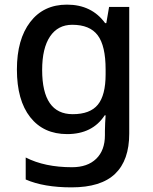

<svg xmlns="http://www.w3.org/2000/svg" viewBox="-20 -569 660 829"><path d="M269 -549Q376 -549 434 -469H439L451 -539H538V8Q538 123 477 181.5Q416 240 289 240Q169 240 91 206V111Q132 132 182 142.5Q232 153 291 153Q358 153 395.5 116.5Q433 80 433 15V-4Q433 -16 434 -38Q435 -60 436 -71H432Q379 10 270 10Q168 10 110.5 -63Q53 -136 53 -269Q53 -399 110.5 -474Q168 -549 269 -549ZM292 -462Q230 -462 196 -411.5Q162 -361 162 -267Q162 -76 294 -76Q369 -76 402.5 -117Q436 -158 436 -248V-269Q436 -371 402 -416.5Q368 -462 292 -462Z"/></svg>

Font: Noto Sans Meetei Mayek Medium
Style: Regular
Weight: 500
Designer: Monotype Design Team and Neelakash Kshetrimayum
Foundry: Monotype Imaging Inc.
Version: Version 2.002; ttfautohint (v1.8.4.7-5d5b)